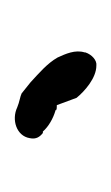

<svg xmlns="http://www.w3.org/2000/svg" viewBox="35 -138 151 262"><g transform="rotate(-90 111.0 -7.5)"><path d="M53 -43C51 -34 55 -29 60 -25H62C69 -17 80 -11 90 -8H91V-7C93 -6 94 -6 96 -6H98L108 21C117 32 135 48 152 48C159 49 167 42 170 33V32C174 19 168 6 163 -5C155 -19 142 -30 129 -42L114 -54C110 -56 102 -57 95 -60C78 -68 56 -61 53 -43ZM129 -42Z"/></g></svg>

Font: Scribbler
Style: LtIta
Weight: 300
Designer: Mew Too
Foundry: Cannot Into Space Fonts
Version: Version 1.001